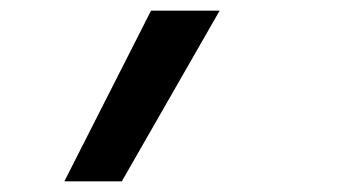

<svg xmlns="http://www.w3.org/2000/svg" viewBox="-20 -173 640 361"><path d="M101 168 264 -153H393L209 168Z"/></svg>

Font: Iosevka Slab SmBdExObl
Style: Regular
Weight: 600
Width: 7
Italic angle: -9°
Monospace: yes
Designer: Belleve Invis
Foundry: Belleve Invis
Version: Version 11.1.0; ttfautohint (v1.8.3)